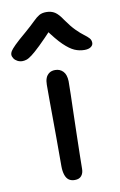

<svg xmlns="http://www.w3.org/2000/svg" viewBox="-133 -818 550 878"><g transform="rotate(-10 142.0 -378.5)"><path d="M142 11Q125 11 114 3Q103 -5 97.5 -22Q92 -39 92 -62Q92 -140 92 -195Q92 -250 91.5 -290.5Q91 -331 91 -366Q91 -401 91 -440Q91 -458 96 -471Q101 -484 112 -492Q123 -500 140 -500Q162 -500 176.5 -485Q191 -470 192 -439Q192 -417 191 -376.5Q190 -336 188.5 -287Q187 -238 186 -188.5Q185 -139 184 -98Q183 -57 183 -33Q183 -14 173 -1.5Q163 11 142 11ZM1 -566Q-12 -566 -22.5 -571.5Q-33 -577 -39 -586Q-45 -595 -45 -604Q-45 -611 -40 -619.5Q-35 -628 -18 -645Q-1 -662 37 -694Q67 -720 83.5 -736.5Q100 -753 113 -760.5Q126 -768 146 -768Q169 -768 185.5 -757.5Q202 -747 221 -718Q244 -685 263.5 -665.5Q283 -646 298 -635Q313 -624 321 -615Q329 -606 329 -593Q329 -582 318.5 -574.5Q308 -567 289 -567Q265 -567 243 -576.5Q221 -586 193.5 -612.5Q166 -639 128 -692H156Q114 -647 87.5 -621.5Q61 -596 45 -584Q29 -572 19 -569Q9 -566 1 -566Z"/></g></svg>

Font: Shantell Sans
Style: Regular
Weight: 400
Designer: Stephen Nixon, Anya Danilova, Shantell Martin
Foundry: Arrow Type
Version: Version 1.008;[ac192a2d6]